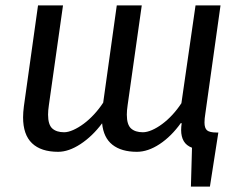

<svg xmlns="http://www.w3.org/2000/svg" viewBox="-20 -547 900 707"><path d="M646 -94Q611 -45 568 -16.5Q525 12 484 12Q427 12 394 -14Q361 -40 356 -93Q320 -45 276.5 -16.5Q233 12 194 12Q131 12 98 -19.5Q65 -51 65 -115Q65 -133 68 -156L120 -527H212L160 -160Q157 -140 157 -125Q157 -88 172.5 -74Q188 -60 216 -60Q231 -60 250 -68.5Q269 -77 288.5 -91.5Q308 -106 326.5 -126Q345 -146 360 -169L410 -527H502L450 -160Q447 -140 447 -125Q447 -88 462.5 -74Q478 -60 506 -60Q521 -60 539.5 -68Q558 -76 577.5 -90.5Q597 -105 615 -124.5Q633 -144 648 -167L700 -527H792L736 -128Q733 -110 733 -96Q733 -75 742.5 -67Q752 -59 778 -59H784L753 140H683L687 -3Q666 -11 656.5 -27.5Q647 -44 647 -68Q647 -74 647.5 -80Q648 -86 649 -93Z"/></svg>

Font: Yekcdsyqcyvpieeyorgstswgcgt
Style: Regular
Weight: 400
Italic angle: -8°
Designer: Carrois Corporate & Edenspiekermann
Foundry: Carrois Corporate GbR & Edenspiekermann AG
Version: Version 2.001